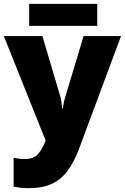

<svg xmlns="http://www.w3.org/2000/svg" viewBox="-21 -741 651 1001"><path d="M-1 -553H200L294 -236Q297 -226 299.5 -209Q302 -192 303 -176H307Q309 -196 312.5 -210.5Q316 -225 319 -235L415 -553H610L391 35Q366 102 332.5 148Q299 194 250 217Q201 240 128 240Q102 240 83 237.5Q64 235 50 232V82Q61 84 76.5 86Q92 88 109 88Q156 88 178.5 60.5Q201 33 215 -3L217 -8ZM486 -721V-606H131V-721Z"/></svg>

Font: Noto Sans Black
Style: Regular
Weight: 900
Designer: Monotype Design Team
Foundry: Monotype Imaging Inc.
Version: Version 2.007